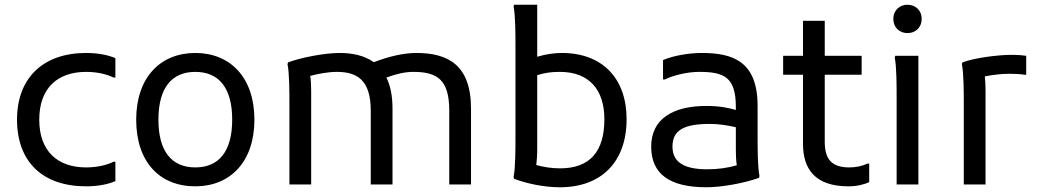

<svg xmlns="http://www.w3.org/2000/svg" viewBox="-20 -780 4384 812"><path d="M52 -274C52 -96 160 8 344 8C392 8 436 0 468 -14V-96H460C432 -82 392 -72 344 -72C224 -72 146 -140 146 -274C146 -408 224 -476 344 -476C392 -476 432 -466 460 -452H468V-534C436 -548 392 -556 344 -556C164 -556 52 -452 52 -274Z M556 -274C556 -96 654 8 806 8C954 8 1056 -96 1056 -274C1056 -452 954 -556 806 -556C658 -556 556 -452 556 -274ZM650 -274C650 -408 706 -476 806 -476C906 -476 962 -408 962 -274C962 -140 906 -72 806 -72C706 -72 650 -140 650 -274Z M1740 -556C1687 -556 1623 -541 1561 -517C1520 -546 1469 -556 1416 -556C1352 -556 1250 -536 1198 -516L1196 -508C1204 -472 1204 -384 1204 -344V0H1296V-396C1296 -418 1295 -440 1292 -459C1326 -468 1368 -476 1404 -476C1488 -476 1548 -444 1548 -312V0H1640V-320C1640 -375 1631 -419 1614 -452C1655 -467 1692 -476 1728 -476C1828 -476 1880 -444 1880 -312V0H1972V-320C1972 -508 1872 -556 1740 -556Z M2356 -556C2325 -556 2288 -551 2252 -540V-760H2154L2152 -752C2160 -716 2160 -628 2160 -588V-196C2160 -156 2160 -68 2152 -32L2154 -24C2206 -4 2280 12 2348 12C2524 12 2630 -96 2630 -276C2630 -448 2528 -556 2356 -556ZM2348 -68C2312 -68 2277 -74 2248 -82C2250 -99 2252 -121 2252 -148V-462C2284 -472 2308 -476 2348 -476C2472 -476 2536 -400 2536 -276C2536 -140 2476 -68 2348 -68Z M3184 -200V-332C3184 -520 3080 -556 2948 -556C2896 -556 2832 -546 2784 -526V-444H2792C2824 -460 2884 -476 2936 -476C3040 -476 3092 -456 3092 -328V-315C3061 -324 3021 -332 2968 -332C2824 -332 2734 -276 2734 -160C2734 -44 2812 12 2968 12C3028 12 3124 -4 3190 -28L3192 -36C3184 -72 3184 -160 3184 -200ZM2824 -160C2824 -232 2876 -256 2984 -256C3017 -256 3058 -250 3092 -242V-148C3092 -123 3093 -100 3096 -81C3058 -70 3016 -64 2972 -64C2876 -64 2824 -92 2824 -160Z M3648 -88C3628 -78 3600 -72 3572 -72C3500 -72 3468 -104 3468 -180V-464H3624V-544H3468V-692H3376V-544H3292V-464H3376V-172C3376 -64 3428 8 3568 8C3604 8 3636 0 3656 -10V-88Z M3818 -640C3852 -640 3878 -664 3878 -700C3878 -736 3852 -760 3818 -760C3784 -760 3758 -736 3758 -700C3758 -664 3784 -640 3818 -640ZM3772 -372V0H3864V-544H3766L3764 -536C3772 -500 3772 -412 3772 -372Z M4256 -548C4204 -548 4102 -536 4050 -516L4048 -508C4056 -472 4056 -384 4056 -344V0H4148V-396C4148 -418 4147 -439 4145 -457C4176 -463 4214 -468 4248 -468C4268 -468 4295 -467 4312 -464H4320V-544C4306 -546 4288 -548 4256 -548Z"/></svg>

Font: Kufam Arabic Latin Roman Normal
Style: Regular
Weight: 400
Designer: Wael Morcos & Artur Schmal
Version: Version 1.200;PS 001.200;hotconv 1.0.88;makeotf.lib2.5.64775